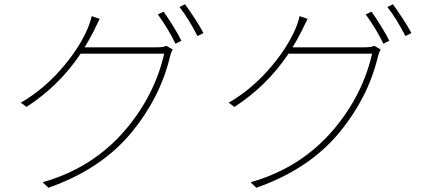

<svg xmlns="http://www.w3.org/2000/svg" viewBox="-20 -836 2020 905"><path d="M720 -613Q750 -613 764 -620L794 -603Q791 -597 786 -585L783 -575Q782 -571 781 -568Q735 -376 601 -213Q457 -38 208 49L181 23Q422 -45 577 -231Q710 -391 754 -583H360Q259 -432 105 -332L78 -352Q194 -419 286 -531Q360 -621 395 -706Q399 -715 404 -731Q410 -748 412 -760L450 -747Q445 -737 436 -719L429 -705L423 -692Q399 -645 379 -613ZM751 -781Q772 -752 794 -716Q820 -675 835 -644L807 -630Q774 -699 724 -768ZM852 -816Q873 -787 898 -749Q925 -708 939 -680L911 -666Q869 -748 826 -803Z M1700 -613Q1730 -613 1744 -620L1774 -603Q1771 -597 1766 -585L1763 -575Q1762 -571 1761 -568Q1715 -376 1581 -213Q1437 -38 1188 49L1161 23Q1402 -45 1557 -231Q1690 -391 1734 -583H1340Q1239 -432 1085 -332L1058 -352Q1174 -419 1266 -531Q1340 -621 1375 -706Q1379 -715 1384 -731Q1390 -748 1392 -760L1430 -747Q1425 -737 1416 -719L1409 -705L1403 -692Q1379 -645 1359 -613ZM1731 -781Q1752 -752 1774 -716Q1800 -675 1815 -644L1787 -630Q1754 -699 1704 -768ZM1832 -816Q1853 -787 1878 -749Q1905 -708 1919 -680L1891 -666Q1849 -748 1806 -803Z"/></svg>

Font: Noto Sans CJK TC Thin
Style: Regular
Weight: 250
Designer: Ryoko NISHIZUKA ???? (kana & ideographs); Paul D. Hunt (Latin, Greek & Cyrillic); Wenlong ZHANG ??? (bopomofo); Sandoll 
Foundry: Adobe Systems Incorporated
Version: Version 1.004 January 19, 2016